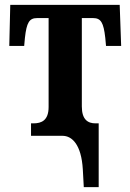

<svg xmlns="http://www.w3.org/2000/svg" viewBox="-20 -556 533 786"><path d="M319 137 323 210H384V-51H371C340 -51 315 -66 315 -120V-482H361C393 -482 404 -464 411 -401L414 -368H476L470 -536H22L18 -368H79L82 -401C89 -464 100 -482 132 -482H179V-118C179 -63 150 -51 117 -51H107V0H236C275 0 313 36 319 137Z"/></svg>

Font: Noto Serif Condensed
Style: Bold
Weight: 700
Width: 3
Designer: Monotype Design Team
Foundry: Monotype Imaging Inc.
Version: Version 2.015